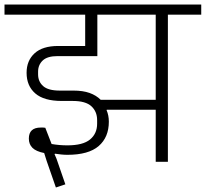

<svg xmlns="http://www.w3.org/2000/svg" viewBox="-40 -718 913 852"><path d="M167 -4 156 -39Q120 -46 104 -62Q88 -78 88 -103Q88 -152 141 -152Q147 -152 151.5 -152Q156 -152 161 -151L189 -79Q223 -73 259 -73Q328 -73 359.5 -99Q391 -125 391 -169V-185Q391 -223 365.5 -246.5Q340 -270 283 -270H234Q155 -270 116.5 -303.5Q78 -337 78 -395Q78 -449 113.5 -481.5Q149 -514 218 -514H338V-653H-20V-698H853V-653H705V0H651V-231H434L433 -229Q443 -206 443 -178Q443 -109 398 -70Q353 -31 259 -31Q245 -31 231.5 -32.5Q218 -34 204 -36L202 -34L211 -13L250 100L208 114ZM392 -469H215Q170 -469 149.5 -449.5Q129 -430 129 -400V-388Q129 -356 151.5 -336Q174 -316 225 -316H286Q328 -316 357.5 -305.5Q387 -295 407 -275H651V-653H392Z"/></svg>

Font: IBM Plex Sans Devanagari Light
Style: Regular
Weight: 300
Designer: Mike Abbink, Paul van der Laan, Pieter van Rosmalen, Erin McLaughlin
Foundry: Bold Monday
Version: Version 1.1